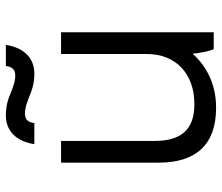

<svg xmlns="http://www.w3.org/2000/svg" viewBox="-71 -677 756 654"><g transform="rotate(-90 307.0 -350.0)"><path d="M316 -692C292 -702 272 -708 240 -708C187 -708 152 -671 143 -611H215C217 -630 225 -643 247 -643C269 -643 290 -634 308 -627C332 -617 352 -611 384 -611C437 -611 472 -648 481 -708H409C407 -689 399 -676 377 -676C355 -676 334 -685 316 -692ZM266 8H269C343 8 407 -22 451 -72C453 -49 459 -18 466 0H524V-520H450V-227C450 -127 380 -66 281 -66H277C190 -66 154 -115 154 -200V-520H80V-187C80 -61 141 8 266 8Z"/></g></svg>

Font: Fixel Display Regular
Style: Regular
Weight: 400
Designer: AlfaBravo + MacPaw
Foundry: Kyrylo Tkachov, Marchela Mozhyna, Serhii Makarenko, Maria Weinstein, Zakhar Kryvoshyya
Version: Version 1.211